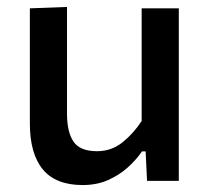

<svg xmlns="http://www.w3.org/2000/svg" viewBox="-20 -521 603 553"><path d="M218 12Q140.5 12 103.2 -33.2Q66 -78.5 66 -165.5V-497L173 -501V-194Q173 -140.5 191.8 -113Q210.5 -85.5 259.5 -85.5Q301 -85.5 332.8 -111Q364.5 -136.5 388 -172.5V-497H495V0H403.5L399.5 -85H389Q373 -61.5 348.5 -39.2Q324 -17 291.5 -2.5Q259 12 218 12Z"/></svg>

Font: Commissioner Medium
Style: Regular
Weight: 500
Designer: Kostas Bartsokas
Foundry: Kostas Bartsokas
Version: Version 1.000; ttfautohint (v1.8.3)